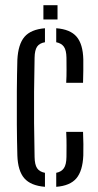

<svg xmlns="http://www.w3.org/2000/svg" viewBox="-20 -715 380 741"><path d="M47 -115Q45.5 -169 45 -234Q44.5 -299 45 -364Q45.5 -429 47 -484Q50 -544 74.5 -572.8Q99 -601.5 153.5 -606V-552Q132.5 -548.5 123.2 -535Q114 -521.5 113.5 -492.5Q112 -421 111.5 -360.8Q111 -300.5 111.5 -240.2Q112 -180 113.5 -109Q114 -79.5 123.2 -65.8Q132.5 -52 153.5 -48V6Q98.5 1.5 73.8 -27Q49 -55.5 47 -115ZM235.5 -395.5Q237 -420.5 236.8 -447.5Q236.5 -474.5 236.5 -492.5Q236 -521.5 226.5 -534.8Q217 -548 197 -552V-606Q251 -602 275.5 -573.5Q300 -545 301.5 -486Q301.5 -467 301.5 -442.5Q301.5 -418 300.5 -395.5ZM197 6V-48Q217 -52 226.5 -65.8Q236 -79.5 236.5 -109Q236.5 -128 236.8 -152.2Q237 -176.5 235.5 -206H300.5Q301.5 -183.5 301.8 -159Q302 -134.5 301.5 -115Q299 -55.5 274.8 -26.8Q250.5 2 197 6ZM147.5 -640V-695H202V-640Z"/></svg>

Font: Big Shoulders Stencil Display
Style: Regular
Weight: 400
Designer: Patric King
Foundry: XO Type Co
Version: Version 1.000